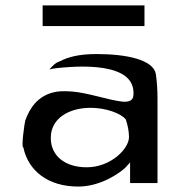

<svg xmlns="http://www.w3.org/2000/svg" viewBox="-20 -684 658 707"><path d="M200 -458H199C185 -453 174 -443 162 -428C168 -430 178 -432 188 -433C220 -436 459 -466 471 -352C472 -345 472 -338 471 -331C469 -310 447 -308 429 -310C382 -315 301 -343 245 -347C215 -349 194 -349 173 -343C119 -328 90 -288 73 -240C71 -235 57 -139 66 -141C84 -55 157 3 268 3C351 3 421 -47 442 -67L459 -86V-10H560V-320C560 -352 558 -382 554 -411C545 -464 447 -485 335 -485C271 -485 230 -474 200 -458ZM299 -68C221 -68 167 -109 167 -176C167 -250 236 -287 314 -287C372 -287 428 -265 443 -244L444 -243V-242C450 -223 455 -201 455 -179C455 -137 389 -68 299 -68ZM512 -664H137V-588H512Z"/></svg>

Font: Bluebird
Style: LiExt
Weight: 300
Designer: Jasper
Foundry: Cannot Into Space Fonts
Version: Version 0.98